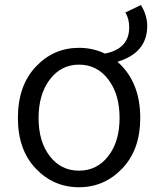

<svg xmlns="http://www.w3.org/2000/svg" viewBox="-20 -748 642 780"><path d="M465.8 -268.6Q465.8 -365.2 419.9 -425.3Q374 -485.4 300.8 -485.4Q228.5 -485.4 182.6 -425.3Q136.7 -365.2 136.7 -268.6Q136.7 -172.9 182.1 -113.8Q227.5 -54.7 300.8 -54.7Q374 -54.7 419.9 -113.8Q465.8 -172.9 465.8 -268.6ZM489.3 -697.3 552.7 -727.5Q578.1 -685.5 578.1 -642.6Q578.1 -533.2 457 -497.1Q549.8 -416 549.8 -268.6Q549.8 -140.6 477.1 -64Q404.3 12.7 300.8 12.7Q197.3 12.7 125 -63.5Q52.7 -139.6 52.7 -268.6Q52.7 -399.4 125 -476.6Q197.3 -553.7 300.8 -553.7Q357.4 -553.7 406.2 -530.3Q504.9 -549.8 504.9 -636.7Q504.9 -671.9 489.3 -697.3Z"/></svg>

Font: Gen Shin Gothic Normal
Style: Regular
Weight: 300
Designer: [Source Han Sans]
Ryoko NISHIZUKA  (kana & ideographs); Paul D. Hunt (Latin, Greek & Cyrillic); Wenlong ZHANG  (bopomofo
Version: Version 1.002.20150607